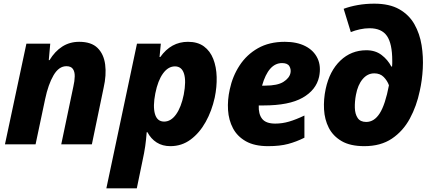

<svg xmlns="http://www.w3.org/2000/svg" viewBox="-20 -787 2343 1047"><path d="M7 0 124 -549H254L246 -459H250Q279 -507 319.5 -533Q360 -559 412 -559Q478 -559 512 -525.5Q546 -492 553.5 -435Q561 -378 545 -308L481 0H314L380 -315Q387 -345 387.5 -370.5Q388 -396 377.5 -411Q367 -426 342 -426Q301 -426 272 -376.5Q243 -327 226 -246L174 0Z M560 240 727 -549H857L850 -476H854Q913 -559 1005 -559Q1058 -559 1092 -534Q1126 -509 1143 -465.5Q1160 -422 1161.5 -367.5Q1163 -313 1151 -255Q1135 -182 1101.5 -122Q1068 -62 1019.5 -26Q971 10 909 10Q866 10 834.5 -10Q803 -30 784 -66H780Q777 -26 772 9.5Q767 45 756 95L726 240ZM875 -124Q912 -124 940 -163Q968 -202 982 -271Q996 -345 983.5 -385Q971 -425 934 -425Q897 -425 869 -386.5Q841 -348 827 -278Q813 -207 825 -165.5Q837 -124 875 -124Z M1442 10Q1368 10 1321 -16.5Q1274 -43 1250.5 -87.5Q1227 -132 1223.5 -187Q1220 -242 1233 -300Q1248 -371 1286.5 -430Q1325 -489 1386.5 -524Q1448 -559 1533 -559Q1599 -559 1645 -535.5Q1691 -512 1711.5 -469Q1732 -426 1720 -368Q1704 -296 1630 -254Q1556 -212 1417 -212H1391Q1389 -165 1409.5 -139Q1430 -113 1481 -113Q1519 -113 1556.5 -124Q1594 -135 1640 -157V-36Q1596 -14 1551 -2Q1506 10 1442 10ZM1518 -443Q1444 -443 1409 -320H1426Q1493 -320 1525.5 -340.5Q1558 -361 1564 -389Q1568 -409 1558 -426Q1548 -443 1518 -443Z M1967 10Q1890 10 1843 -17.5Q1796 -45 1773 -90Q1750 -135 1747 -190.5Q1744 -246 1756 -302Q1777 -400 1836 -456.5Q1895 -513 1978 -513Q2027 -513 2061 -487Q2095 -461 2114 -424H2118Q2119 -432 2119 -441.5Q2119 -451 2119 -456Q2119 -549 2090 -591Q2061 -633 1995 -633Q1969 -633 1942 -627Q1915 -621 1893 -612L1854 -739Q1889 -752 1931.5 -759.5Q1974 -767 2021 -767Q2104 -767 2157.5 -736.5Q2211 -706 2240 -654.5Q2269 -603 2279 -540.5Q2289 -478 2285.5 -413Q2282 -348 2269 -291Q2252 -209 2215 -140.5Q2178 -72 2117 -31Q2056 10 1967 10ZM1977 -122Q2021 -122 2051 -169.5Q2081 -217 2101 -322Q2092 -347 2072.5 -367Q2053 -387 2021 -387Q1984 -387 1957.5 -355.5Q1931 -324 1921 -270Q1914 -233 1915 -199Q1916 -165 1930.5 -143.5Q1945 -122 1977 -122Z"/></svg>

Font: Noto Sans ExtraBold
Style: Italic
Weight: 800
Italic angle: -12°
Designer: Monotype Design Team
Foundry: Monotype Imaging Inc.
Version: Version 2.013; ttfautohint (v1.8.4.7-5d5b)